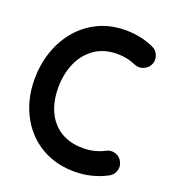

<svg xmlns="http://www.w3.org/2000/svg" viewBox="-140 -830 897 995"><g transform="rotate(20 308.0 -333.0)"><path d="M572.8 -604.5Q562 -580.6 536.6 -570.6Q511.2 -560.5 486.8 -571.3Q439.9 -592.3 385.3 -592.3Q312 -592.3 260.7 -556.6Q209.5 -521 182.6 -460.2Q155.8 -399.4 155.8 -323.2Q155.8 -250 181.6 -193.4Q207.5 -136.7 258.3 -104.5Q309.1 -72.3 383.3 -72.3Q446.8 -72.3 500.5 -100.6Q523.9 -113.3 549.6 -105.2Q575.2 -97.2 587.4 -73.2Q600.1 -49.8 592 -24.4Q584 1 560.1 13.7Q477.5 57.1 383.3 57.1Q301.3 57.1 235.4 28.3Q169.4 -0.5 122.6 -52.2Q75.7 -104 50.5 -173.3Q25.4 -242.7 25.4 -323.2Q25.4 -403.8 50 -476.1Q74.7 -548.3 121.6 -603.8Q168.5 -659.2 234.9 -690.9Q301.3 -722.7 385.3 -722.7Q424.3 -722.7 463.4 -714.8Q502.4 -707 539.6 -690.4Q564 -679.7 573.7 -654.3Q583.5 -628.9 572.8 -604.5Z"/></g></svg>

Font: Mikhak-FD Bold
Style: Regular
Weight: 700
Designer: Amin Abedi
Version: Version 3.3